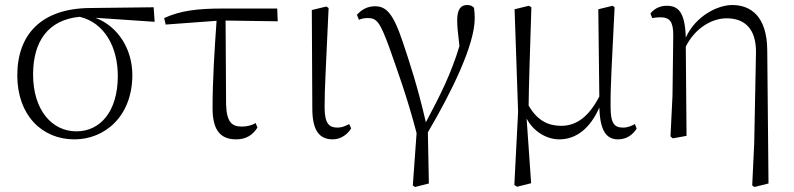

<svg xmlns="http://www.w3.org/2000/svg" viewBox="-20 -542 3167 766"><path d="M277 14C398 14 508 -78 508 -243C508 -345 452 -436 361 -471L597 -455L593 -513L338 -510C143 -508 49 -403 49 -241C49 -84 146 14 277 14ZM298 -475C398 -451 450 -353 450 -239C450 -96 379 -18 285 -18C187 -18 112 -103 112 -245C112 -377 172 -463 298 -475Z M923 14C962 14 989 -4 1007 -33L1000 -51C984 -42 967 -37 944 -37C907 -37 884 -53 882 -125L880 -460L1088 -457L1086 -508H870C764 -508 699 -499 635 -470L641 -444L844 -459C836 -345 828 -221 828 -111C828 -20 861 14 923 14Z M1308 14C1342 14 1369 -9 1381 -30L1373 -47C1359 -40 1346 -33 1326 -33C1294 -33 1275 -48 1275 -114C1275 -195 1281 -281 1291 -510L1282 -516L1224 -502L1226 -109C1226 -17 1257 14 1308 14Z M1627 198 1636 204 1691 190 1687 -14C1783 -177 1874 -364 1874 -469C1874 -485 1873 -497 1871 -511C1864 -518 1858 -522 1843 -522C1819 -522 1804 -505 1804 -462C1804 -438 1806 -416 1813 -358C1779 -247 1740 -169 1679 -54C1647 -194 1613 -297 1587 -374C1548 -492 1519 -517 1476 -517C1446 -517 1423 -504 1404 -483L1412 -463C1423 -468 1435 -470 1447 -470C1484 -470 1496 -453 1533 -353C1564 -264 1604 -157 1642 -11Z M2211 14C2280 14 2335 -31 2371 -113C2374 -23 2397 14 2446 14C2481 14 2506 -6 2520 -29L2513 -47C2499 -40 2486 -33 2466 -33C2432 -33 2416 -48 2416 -115C2415 -197 2421 -285 2432 -513L2424 -519L2367 -505L2371 -157C2330 -78 2281 -40 2219 -40C2168 -40 2124 -60 2089 -121C2090 -216 2094 -314 2100 -513L2090 -519L2033 -505L2047 -96L2032 196L2043 203L2099 189L2081 -69C2109 -16 2162 14 2211 14Z M2981 198 2990 204 3046 190 3041 -342C3040 -476 2976 -522 2901 -522C2845 -522 2756 -480 2716 -392C2713 -494 2686 -519 2640 -519C2609 -519 2587 -504 2575 -488L2582 -470C2594 -472 2604 -473 2615 -473C2652 -473 2666 -455 2666 -402L2663 -161L2655 2L2664 10L2719 0L2716 -356C2754 -432 2822 -469 2879 -469C2950 -469 2998 -428 2996 -330L2989 30Z"/></svg>

Font: Noto Serif TC ExtraLight
Style: Regular
Weight: 200
Designer: Ryoko NISHIZUKA 西塚涼子 (kana & ideographs); Frank Grießhammer (Latin, Greek & Cyrillic); Wenlong ZHANG 张文龙 (bopomofo); San
Foundry: Adobe
Version: Version 2.001;hotconv 1.1.0;makeotfexe 2.6.0